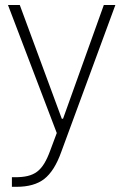

<svg xmlns="http://www.w3.org/2000/svg" viewBox="-20 -510 489 763"><path d="M205.6 18.6 179.7 87.9C149.4 170.4 118.2 194.3 39.1 194.3H27.3V232.4H45.4C91.8 232.4 128.9 222.2 155.8 201.2C182.6 180.2 205.1 145 223.1 94.7L438.5 -490.2H392.6L230.5 -38.1H225.6L58.6 -490.2H11.7Z"/></svg>

Font: Estedad ExtraLight
Style: Regular
Weight: 200
Designer: Amin Abedi
Version: Version 7.3